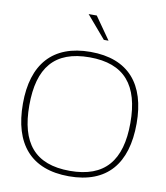

<svg xmlns="http://www.w3.org/2000/svg" viewBox="-95 -958 903 1046"><g transform="rotate(10 356.5 -435.5)"><path d="M357 9C147 9 42 -115 42 -338C42 -555 147 -679 357 -679C567 -679 671 -555 671 -338C671 -115 567 9 357 9ZM78 -335C78 -127 163 -21 357 -21C550 -21 637 -127 637 -335C637 -543 550 -649 357 -649C163 -649 78 -543 78 -335ZM310 -880 416 -756H442L355 -880Z"/></g></svg>

Font: LT Wave Alt Thin
Style: Regular
Weight: 100
Designer: Daniel Lyons
Version: Version 2.5 (Glyphs App)